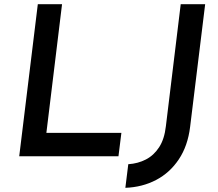

<svg xmlns="http://www.w3.org/2000/svg" viewBox="-20 -748 1042 919"><path d="M161 -728H277L202 -112H561L547 0H72ZM890 -141Q879 -50 836 14.5Q793 79 727 113.5Q661 148 580 151L594 38Q640 35 678 15.5Q716 -4 741.5 -43Q767 -82 774 -144L845 -728H962Z"/></svg>

Font: Josefin Sans Thin SemiBold
Style: Italic
Weight: 600
Italic angle: -7°
Version: Version 2.000